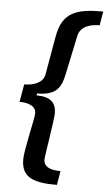

<svg xmlns="http://www.w3.org/2000/svg" viewBox="-60 -773 544 971"><g transform="rotate(5 212.0 -288.0)"><path d="M267 159 279 88C238 88 193 79 193 36C193 19 225 -167 225 -200C225 -253 198 -283 125 -283L127 -293C221 -293 247 -330 262 -401L304 -600C315 -653 370 -664 412 -664L424 -735C288 -735 217 -713 195 -587L161 -393C153 -348 103 -333 58 -333L42 -243C83 -243 126 -231 126 -192C126 -165 86 -4 86 46C86 142 157 159 267 159Z"/></g></svg>

Font: Archivo SemiBold
Style: Italic
Weight: 600
Italic angle: -10°
Designer: Hector Gatti
Foundry: Omnibus-Type
Version: Version 2.001